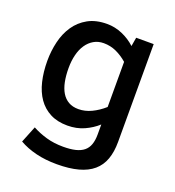

<svg xmlns="http://www.w3.org/2000/svg" viewBox="-131 -631 845 927"><g transform="rotate(20 291.5 -167.0)"><path d="M505.9 -9.8Q505.9 41.5 492.2 79.6Q478.5 117.7 449.2 142.8Q419.9 168 374 180.4Q328.1 192.9 264.2 192.9Q205.1 192.9 156.5 180.9Q107.9 168.9 69.8 147L104 62Q137.2 80.1 177 91.6Q216.8 103 264.2 103Q301.3 103 327.1 96.7Q353 90.3 369.4 76.9Q385.7 63.5 393.3 42Q400.9 20.5 400.9 -9.8V-61Q372.1 -34.7 333.5 -17.3Q294.9 0 248 0Q196.8 0 159.4 -19.3Q122.1 -38.6 97.9 -73.2Q73.7 -107.9 62.3 -155.8Q50.8 -203.6 50.8 -261.2Q50.8 -312 62.3 -359.9Q73.7 -407.7 98.9 -444.8Q124 -481.9 164.3 -504.4Q204.6 -526.9 262.2 -526.9Q302.7 -526.9 340.8 -510.5Q378.9 -494.1 408.2 -466.8L416 -512.2H505.9ZM400.9 -382.8Q374 -406.2 343.5 -420.2Q313 -434.1 278.8 -434.1Q250 -434.1 227.8 -421.1Q205.6 -408.2 190.2 -385.5Q174.8 -362.8 167 -331.5Q159.2 -300.3 159.2 -263.2Q159.2 -224.6 165.5 -193.1Q171.9 -161.6 185.3 -139.4Q198.7 -117.2 220 -105Q241.2 -92.8 271 -92.8Q304.7 -92.8 337.6 -108.4Q370.6 -124 400.9 -150.9Z"/></g></svg>

Font: Clear Sans Medium
Style: Regular
Weight: 500
Foundry: Intel Corporation
Version: Version 1.00